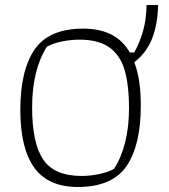

<svg xmlns="http://www.w3.org/2000/svg" viewBox="-20 -736 673 765"><path d="M61 -298Q61 -456 118 -539Q175 -622 312 -622Q443 -622 497 -527H515Q538 -569 550.5 -614.5Q563 -660 564 -716H610Q608 -637 585.5 -581Q563 -525 515 -488Q541 -422 541 -315Q541 -157 484 -74Q427 9 290 9Q172 9 116.5 -68Q61 -145 61 -298ZM434 -63Q463 -107 478.5 -168.5Q494 -230 494 -304Q494 -399 476 -458.5Q458 -518 414.5 -548Q371 -578 297 -578Q261 -578 225.5 -570.5Q190 -563 167 -550Q108 -458 108 -308Q108 -166 152 -100.5Q196 -35 305 -35Q340 -35 375.5 -42.5Q411 -50 434 -63Z"/></svg>

Font: Athiti Light
Style: Regular
Weight: 300
Designer: CadsonDemak Team
Foundry: CadsonDemak
Version: Version 1.033